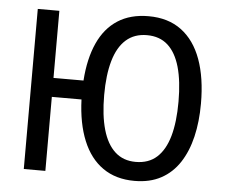

<svg xmlns="http://www.w3.org/2000/svg" viewBox="-52 -784 1001 853"><g transform="rotate(5 448.5 -358.0)"><path d="M842.3 -357.9Q842.3 -277.3 826.4 -210.2Q810.5 -143.1 778.1 -93.5Q745.6 -43.9 695.8 -17.1Q646 9.8 577.6 9.8Q494.1 9.8 436.3 -30.8Q378.4 -71.3 347.2 -147.5Q315.9 -223.6 312 -330.1H179.7V0H83.5V-713.9H179.7V-414.6H313.5Q320.3 -513.2 351.8 -582.5Q383.3 -651.9 439.7 -688.2Q496.1 -724.6 577.1 -724.6Q664.6 -724.6 723.6 -680.7Q782.7 -636.7 812.5 -554.7Q842.3 -472.7 842.3 -357.9ZM410.6 -358.4Q410.6 -268.1 428.7 -204.8Q446.8 -141.6 483.4 -108.2Q520 -74.7 575.7 -74.7Q633.3 -74.7 669.9 -107.9Q706.5 -141.1 724.4 -204.1Q742.2 -267.1 742.2 -357.9Q742.2 -449.2 724.4 -512Q706.5 -574.7 670.2 -607.4Q633.8 -640.1 577.1 -640.1Q521 -640.1 483.9 -607.2Q446.8 -574.2 428.7 -511.2Q410.6 -448.2 410.6 -358.4Z"/></g></svg>

Font: Open Sans SemiCondensed Medium
Style: Regular
Weight: 500
Width: 4
Designer: Monotype Design Team
Foundry: Monotype Imaging Inc.
Version: Version 3.000